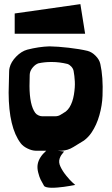

<svg xmlns="http://www.w3.org/2000/svg" viewBox="-20 -689 531 912"><path d="M49.8 -625 361.8 -669.4 384.3 -528.8H49.8ZM284.2 30.8Q275.9 40.5 271.2 47.6Q266.6 54.7 263.4 63.7Q260.3 72.8 261.2 82.5Q262.2 92.3 267.6 103.5Q277.3 124 294.7 145.5Q312 167 324.7 178.2L337.4 189.5Q334.5 189.9 329.6 190.9Q324.7 191.9 310.5 194.3Q296.4 196.8 283.2 198.5Q270 200.2 253.4 201.7Q236.8 203.1 224.1 202.9Q211.4 202.6 201.7 200.4Q191.9 198.2 189 193.4Q178.7 175.8 172.9 164.1Q167 152.3 161.4 130.4Q155.8 108.4 159.2 90.3Q165.5 57.1 199.7 26.9H148.9Q130.9 26.4 110.1 16.1Q89.4 5.9 78.6 -8.3Q21.5 -83 21 -249L23.4 -350.1Q23.4 -357.9 25.4 -366.7Q32.2 -395 56.9 -420.2Q81.5 -445.3 109.4 -453.1Q164.6 -467.3 214.8 -468.8Q253.4 -468.3 306.4 -462.2Q359.4 -456.1 396 -447.3Q416.5 -441.9 434.3 -423.8Q452.1 -405.8 456.5 -385.3Q463.4 -354.5 466.1 -317.1Q468.8 -279.8 467 -234.1Q465.3 -188.5 452.1 -141.8Q439 -95.2 415 -59.6Q399.9 -37.1 378.9 -21.5L328.6 9.3Q302.2 25.9 271.5 26.9H253.4ZM310.1 -179.2Q325.2 -203.6 331.1 -239.3Q336.9 -274.9 335.4 -301.8Q334 -328.6 329.6 -352.1Q327.6 -362.8 319.1 -372.3Q310.5 -381.8 300.3 -385.3Q262.2 -394.5 227.1 -394.5H221.2Q191.9 -394.5 162.1 -388.2Q148.4 -383.3 136.7 -369.9Q125 -356.4 122.1 -342.3Q121.1 -337.4 121.1 -333.5V-333L120.1 -279.8Q120.6 -189.5 147.5 -152.8Q152.3 -146 161.9 -141.4Q171.4 -136.7 180.2 -136.7H181.6H240.7H242.2Q256.8 -136.7 268.1 -144L292.5 -159.2Q303.2 -168 310.1 -179.2Z"/></svg>

Font: Some Time Later
Style: Regular
Weight: 400
Version: Version 003.300